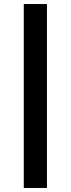

<svg xmlns="http://www.w3.org/2000/svg" viewBox="-20 -829 351 953"><path d="M213 104H98V-809H213Z"/></svg>

Font: Fira Sans Compressed Medium
Style: Regular
Weight: 500
Width: 1
Designer: bBox Type GmbH & Carrois Corporate GbR & Edenspiekermann AG
Foundry: bBox Type GmbH & Carrois Corporate GbR & Edenspiekermann AG
Version: Version 4.301